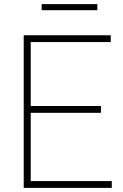

<svg xmlns="http://www.w3.org/2000/svg" viewBox="-20 -911 598 931"><path d="M95 0V-740H517V-707H129V-33H522V0ZM120 -364V-397H469.5V-364ZM182 -861.5V-891H452V-861.5Z"/></svg>

Font: Encode Sans SC Condensed Thin Thin
Style: Regular
Weight: 250
Version: Version 3.002